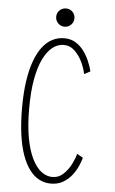

<svg xmlns="http://www.w3.org/2000/svg" viewBox="-58 -892 567 943"><g transform="rotate(5 225.0 -420.0)"><path d="M229 11Q198 11 171.5 -2.8Q145 -16.5 123.8 -44.8Q102.5 -73 87.2 -115.8Q72 -158.5 64 -216.5Q56 -274.5 56 -348Q56 -421.5 64.5 -479.2Q73 -537 88.8 -579.8Q104.5 -622.5 126.2 -650.5Q148 -678.5 175 -692.2Q202 -706 233 -706Q266 -706 290.2 -690.8Q314.5 -675.5 331.5 -651.8Q348.5 -628 359 -602.2Q369.5 -576.5 375 -555L345 -539Q340.5 -565 326 -596.2Q311.5 -627.5 288.2 -650.2Q265 -673 233 -673Q204.5 -673 179 -653.5Q153.5 -634 133.5 -594Q113.5 -554 102.2 -492.8Q91 -431.5 91 -348Q91 -264.5 102.2 -203Q113.5 -141.5 133.5 -101.2Q153.5 -61 179 -41.5Q204.5 -22 233 -22Q265 -22 288.2 -44.2Q311.5 -66.5 326 -95.8Q340.5 -125 345 -146L375 -129Q370.5 -111.5 360 -87.8Q349.5 -64 332 -41.5Q314.5 -19 289 -4Q263.5 11 229 11ZM229 -762.5Q210.5 -762.5 197.2 -775.8Q184 -789 184 -807.5Q184 -826.5 197.2 -839.5Q210.5 -852.5 229 -852.5Q248 -852.5 261 -839.5Q274 -826.5 274 -807.5Q274 -789 261 -775.8Q248 -762.5 229 -762.5Z"/></g></svg>

Font: League Mono Thin Condensed
Style: Regular
Weight: 100
Width: 1
Designer: Tyler Finck
Foundry: The League of Moveable Type / Tyler Finck
Version: Version 2.300;RELEASE